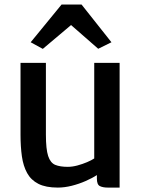

<svg xmlns="http://www.w3.org/2000/svg" viewBox="-20 -842 648 870"><path d="M242 8Q187.5 8 154 -9Q120.5 -26 103 -57.8Q85.5 -89.5 79.2 -133.5Q73 -177.5 73 -231V-557H188V-232Q188 -166 198.2 -135Q208.5 -104 230.2 -95Q252 -86 287 -86Q307.5 -86 330.8 -92.2Q354 -98.5 374.5 -107.2Q395 -116 407 -124V-557H522V8H469Q446 8 432.5 1.2Q419 -5.5 419 -33V-72L421 -50Q398.5 -35 368.2 -21.8Q338 -8.5 305 -0.2Q272 8 242 8ZM174 -620.5 119 -650.5 259 -821.5H349.5L485 -650.5L425 -621L302 -728.5Z"/></svg>

Font: Tracken
Style: Regular
Weight: 400
Designer: Eben Sorkin
Foundry: Eben Sorkin
Version: Version 2.001